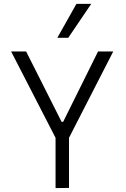

<svg xmlns="http://www.w3.org/2000/svg" viewBox="-20 -964 645 985"><path d="M265 1V-257L37 -700H114L296 -339H304L483 -700H561L334 -257V0ZM274 -770 372 -944H448L330 -770Z"/></svg>

Font: Be Vietnam Light
Style: Regular
Weight: 300
Designer: Gabriel Lam
Foundry: TypeRant
Version: Version 4.000